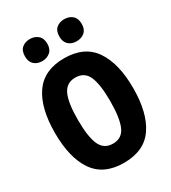

<svg xmlns="http://www.w3.org/2000/svg" viewBox="-222 -1045 1045 1170"><g transform="rotate(-30 300.0 -460.5)"><path d="M300 10Q158 10 91.5 -86.5Q25 -183 25 -358Q25 -534 92 -629.5Q159 -725 300 -725Q442 -725 508.5 -628Q575 -531 575 -357Q575 -184 509 -87Q443 10 300 10ZM300 -125Q364 -125 389 -183Q414 -241 414 -360Q414 -475 389.5 -532Q365 -589 300 -589Q238 -589 212 -533.5Q186 -478 186 -358Q186 -238 211.5 -181.5Q237 -125 300 -125ZM420 -776Q386 -776 364 -795.5Q342 -815 342 -853Q342 -893 364 -912Q386 -931 420 -931Q454 -931 476.5 -911.5Q499 -892 499 -853Q499 -815 476.5 -795.5Q454 -776 420 -776ZM178 -776Q144 -776 122 -795.5Q100 -815 100 -853Q100 -893 122 -912Q144 -931 178 -931Q211 -931 234 -911.5Q257 -892 257 -853Q257 -815 234 -795.5Q211 -776 178 -776Z"/></g></svg>

Font: Noto Sans Mono ExtraBold
Style: Regular
Weight: 800
Designer: Monotype Design Team
Foundry: Monotype Imaging Inc.
Version: Version 2.014